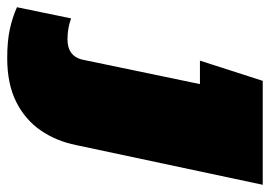

<svg xmlns="http://www.w3.org/2000/svg" viewBox="-234 -386 748 532"><g transform="rotate(90 140.0 -120.0)"><path d="M35 234Q-11 234 -44 227Q-77 220 -106 207L-75 57Q-48 67 -17 67Q29 67 39 27L107 -300H42L98 -474H386L276 43Q265 98 235.5 141Q206 184 156.5 209Q107 234 35 234Z"/></g></svg>

Font: Kanit Black
Style: Italic
Weight: 900
Italic angle: -12°
Designer: Katatrad Team
Foundry: CadsonDemak
Version: Version 2.000; ttfautohint (v1.8.3)